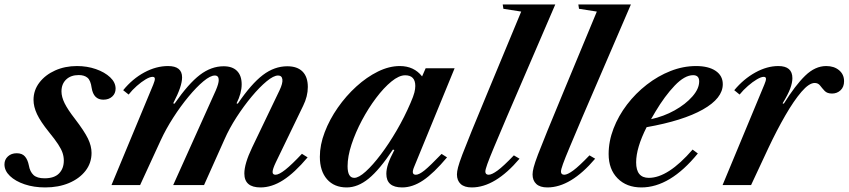

<svg xmlns="http://www.w3.org/2000/svg" viewBox="-49 -831 3810 862"><path d="M154 10.5Q103 10.5 61.5 -3.5Q20 -17.5 -4.5 -41Q-29 -64.5 -29 -93Q-29 -114.5 -13.5 -128.8Q2 -143 26 -143Q50.5 -143 63 -128.5Q75.5 -114 80.5 -88.5Q85.5 -60 101.5 -45.2Q117.5 -30.5 151 -30.5Q195 -30.5 216.2 -52.5Q237.5 -74.5 237.5 -110Q237.5 -127.5 232 -144.2Q226.5 -161 212 -183.2Q197.5 -205.5 170.5 -238.5Q133 -285 117.2 -318.5Q101.5 -352 101.5 -382.5Q101.5 -426 128 -460.5Q154.5 -495 198.8 -514.8Q243 -534.5 296.5 -534.5Q342 -534.5 381.5 -520.8Q421 -507 445.5 -484Q470 -461 470 -433Q470 -411.5 454.8 -397.5Q439.5 -383.5 415 -383.5Q371 -383.5 362.5 -436.5Q358 -470 343.8 -482Q329.5 -494 304.5 -494Q269 -494 248 -474Q227 -454 227 -420.5Q227 -396 241.2 -367.2Q255.5 -338.5 287 -298Q329.5 -242.5 345.8 -209Q362 -175.5 362 -144.5Q362 -99 334.8 -64Q307.5 -29 260.5 -9.2Q213.5 10.5 154 10.5Z M1120.5 10.5Q1048 10.5 1048 -52Q1048 -96 1083 -169L1206 -425.5Q1221 -457 1218.8 -474.5Q1216.5 -492 1199.5 -492Q1179.5 -492 1148 -466Q1116.5 -440 1081 -397.5Q1045.5 -355 1013 -304.8Q980.5 -254.5 959 -205.5L867 0H728.5L920 -425.5Q933 -456 933 -471.5Q933 -492 915.5 -492Q895.5 -492 864.2 -466Q833 -440 797.5 -397.2Q762 -354.5 729 -303.2Q696 -252 672.5 -201L580 0H451.5L639 -451Q647 -470.5 646.2 -478.2Q645.5 -486 636 -486Q624 -486 605 -474.8Q586 -463.5 565.2 -445.2Q544.5 -427 528.5 -406.5L504 -426Q545.5 -477 598.8 -505.8Q652 -534.5 705.5 -534.5Q768.5 -534.5 768.5 -483.5Q768.5 -463.5 759 -435.5Q749.5 -407.5 728.5 -367L734.5 -365.5Q797.5 -456 848.5 -494.8Q899.5 -533.5 955 -533.5Q994.5 -533.5 1015.2 -512.5Q1036 -491.5 1036 -452.5Q1036 -412.5 1013 -367L1018.5 -365.5Q1079.5 -455 1131.2 -494.2Q1183 -533.5 1241 -533.5Q1285.5 -533.5 1309.2 -509.8Q1333 -486 1333 -440.5Q1333 -398.5 1312 -356L1189 -101.5Q1175 -72 1174.8 -59.2Q1174.5 -46.5 1188 -46.5Q1203.5 -46.5 1232.2 -69.2Q1261 -92 1306.5 -140.5L1332 -124.5Q1273.5 -55 1222.2 -22.2Q1171 10.5 1120.5 10.5Z M1507.5 10.5Q1451.5 10.5 1419.2 -26.2Q1387 -63 1387 -127Q1387 -180.5 1408.8 -237.5Q1430.5 -294.5 1467.5 -347.5Q1504.5 -400.5 1551 -442.8Q1597.5 -485 1647.8 -509.8Q1698 -534.5 1746 -534.5Q1809.5 -534.5 1846 -488L1862 -524.5H1992L1810 -81Q1795.5 -46.5 1818 -46.5Q1832.5 -46.5 1857 -66.2Q1881.5 -86 1933.5 -140L1958 -124.5Q1898.5 -53.5 1851 -21.5Q1803.5 10.5 1756.5 10.5Q1685.5 10.5 1685.5 -50.5Q1685.5 -71.5 1693.8 -96Q1702 -120.5 1721.5 -157.5L1715 -159.5Q1655 -69 1606.2 -29.2Q1557.5 10.5 1507.5 10.5ZM1541.5 -32.5Q1561.5 -32.5 1593 -61Q1624.5 -89.5 1660.8 -137.5Q1697 -185.5 1732 -245.5Q1767 -305.5 1794 -368.5Q1807.5 -399.5 1811.5 -415.8Q1815.5 -432 1815.5 -445Q1815.5 -493 1770 -493Q1742.5 -493 1708.2 -465Q1674 -437 1639.5 -391.2Q1605 -345.5 1576 -291Q1547 -236.5 1529.2 -182.5Q1511.5 -128.5 1511.5 -85Q1511.5 -32.5 1541.5 -32.5Z M2069 10.5Q2036 10.5 2019.2 -5Q2002.5 -20.5 2002.5 -48Q2002.5 -60.5 2007.5 -80Q2012.5 -99.5 2027 -137.8Q2041.5 -176 2069.2 -244Q2097 -312 2142.5 -421.5L2291 -779L2211 -791.5L2208 -811H2444L2226.5 -306Q2190.5 -221 2169.2 -170.5Q2148 -120 2139 -94.8Q2130 -69.5 2130 -61Q2130 -46.5 2145 -46.5Q2159 -46.5 2185 -65.5Q2211 -84.5 2258 -133.5L2283.5 -118.5Q2174 10.5 2069 10.5Z M2408.5 10.5Q2375.5 10.5 2358.8 -5Q2342 -20.5 2342 -48Q2342 -60.5 2347 -80Q2352 -99.5 2366.5 -137.8Q2381 -176 2408.8 -244Q2436.5 -312 2482 -421.5L2630.5 -779L2550.5 -791.5L2547.5 -811H2783.5L2566 -306Q2530 -221 2508.8 -170.5Q2487.5 -120 2478.5 -94.8Q2469.5 -69.5 2469.5 -61Q2469.5 -46.5 2484.5 -46.5Q2498.5 -46.5 2524.5 -65.5Q2550.5 -84.5 2597.5 -133.5L2623 -118.5Q2513.5 10.5 2408.5 10.5Z M2830.5 10.5Q2764 10.5 2723.8 -30.2Q2683.5 -71 2683.5 -139.5Q2683.5 -197 2705.5 -254Q2727.5 -311 2766 -361.5Q2804.5 -412 2854.8 -451Q2905 -490 2961.5 -512.2Q3018 -534.5 3076 -534.5Q3132 -534.5 3164 -512.8Q3196 -491 3196 -453Q3196 -390 3106.8 -339.5Q3017.5 -289 2854 -260Q2807 -167 2807 -102Q2807 -32.5 2864 -32.5Q2950.5 -32.5 3060.5 -159.5L3084 -142Q2959.5 10.5 2830.5 10.5ZM2874 -296Q2930.5 -308 2979.8 -335.5Q3029 -363 3059.5 -397.8Q3090 -432.5 3090 -465.5Q3090 -493.5 3063 -493.5Q3025 -493.5 2980.2 -446.8Q2935.5 -400 2893.5 -329.5Z M3195 0 3382.5 -451Q3386 -459.5 3388 -466Q3390 -472.5 3390 -477Q3390 -486 3379.5 -486Q3368.5 -486 3349.2 -474.8Q3330 -463.5 3309 -445.2Q3288 -427 3271.5 -406.5L3247.5 -426Q3289.5 -476.5 3342 -505.5Q3394.5 -534.5 3445.5 -534.5Q3508.5 -534.5 3508.5 -480Q3508.5 -460 3498.8 -433.5Q3489 -407 3464.5 -367L3470 -365.5Q3521.5 -448 3566 -491.2Q3610.5 -534.5 3660.5 -534.5Q3695.5 -534.5 3718 -515.8Q3740.5 -497 3740.5 -466.5Q3740.5 -440.5 3724.8 -425.8Q3709 -411 3686.5 -411Q3664.5 -411 3653.2 -423Q3642 -435 3633 -446.8Q3624 -458.5 3608.5 -458.5Q3583.5 -458.5 3549.2 -418.8Q3515 -379 3476.8 -312.8Q3438.5 -246.5 3401 -167L3323 0Z"/></svg>

Font: Libre Caslon Text SemiBold Italic
Style: Regular
Weight: 600
Italic angle: -22.583°
Designer: Pablo Impallari, Rodrigo Fuenzalida, Katja Schimmel
Foundry: Pablo Impallari, Rodrigo Fuenzalida
Version: Version 2.000